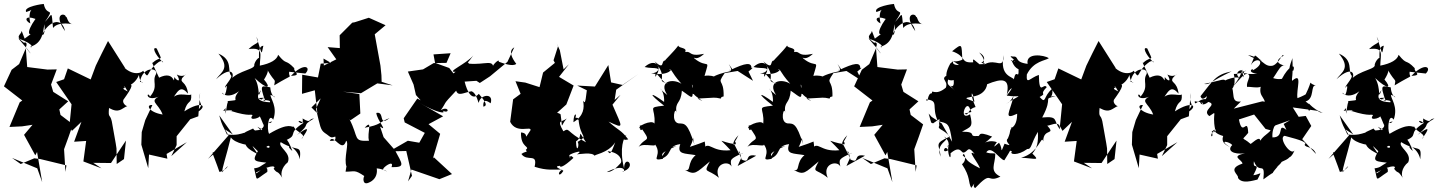

<svg xmlns="http://www.w3.org/2000/svg" viewBox="-45 -832 7297 974"><path d="M65 -675C61 -652 26 -650 78 -614C72 -616 100 -625 86 -591C116 -549 130 -543 48 -637C143 -603 112 -585 109 -595C173 -613 174 -675 180 -709C188 -640 161 -655 168 -655C199 -721 268 -752 285 -674C220 -767 288 -768 289 -746C297 -752 294 -711 328 -708C328 -708 252 -727 224 -690C215 -782 223 -763 183 -721C237 -801 191 -743 177 -812C177 -813 70 -799 88 -771C150 -790 89 -801 109 -713C78 -728 81 -756 135 -736C81 -661 103 -641 131 -674L80 -636ZM60 0 129 -29 160 -25 292 7 287 40 280 -75C295 -117 311 -158 325 -201L262 -249L256 -277L301 -318L225 -366L214 -403L243 -480L196 -479L93 -492L86 -587L52 -507L14 -478L-25 -394L68 -322L55 -313L3 -188L67 -191L120 -199L77 -148L134 -44L143 -61L169 92L144 22L16 -31Z M547 0 546 -79 542 -105 522 -217C513 -256 503 -230 508 -284C561 -255 570 -282 603 -295C598 -289 573 -309 581 -326C628 -391 642 -421 583 -391C629 -443 607 -392 583 -489C590 -448 556 -441 603 -368C540 -398 628 -372 660 -452C665 -397 697 -413 665 -417C678 -496 756 -490 747 -457C723 -418 762 -396 716 -342C699 -379 686 -301 783 -352C699 -318 757 -314 780 -251C707 -263 694 -303 728 -299L692 -223L674 -162L672 -98L707 21L711 -48L804 -27L800 -51L903 -111L824 -40L851 -96V-141L920 -227L961 -242L970 -360C956 -286 1003 -321 946 -257C1017 -294 979 -325 890 -267C908 -333 928 -299 925 -353C911 -340 839 -380 817 -309C859 -376 870 -401 909 -357C900 -423 866 -409 879 -436C917 -479 895 -430 852 -454C876 -413 854 -420 839 -441C836 -389 845 -479 762 -438C733 -501 722 -520 729 -513C774 -555 784 -510 750 -586C725 -597 738 -559 779 -518C786 -509 783 -531 761 -518C689 -467 717 -420 681 -473C675 -463 617 -435 554 -525C535 -497 510 -468 551 -511C515 -535 503 -498 527 -508C523 -490 524 -535 591 -485L503 -624C482 -582 461 -542 441 -499L415 -429L299 -485L280 -430L240 -416L318 -303L307 -192L320 -168L368 -214L331 -113L392 -117L378 -13L470 22L428 -6L518 -5L594 -119L584 -25Z M1097 -175 1114 -145 1010 -26 1046 -57C1021 -68 1038 -49 1068 40C1105 36 1134 -23 1082 42C1081 21 1102 -35 1126 -135C1147 -105 1216 -90 1280 -92C1231 -15 1234 -15 1306 -7C1274 11 1275 18 1244 22C1263 91 1242 85 1311 40C1318 -18 1247 65 1254 43C1346 -5 1355 15 1343 24C1367 56 1357 23 1391 76C1376 59 1380 19 1415 -9C1435 -58 1362 -86 1379 -111C1467 -57 1484 -105 1476 -24C1462 -91 1388 -109 1438 -66C1412 -139 1396 -139 1387 -113C1483 -150 1400 -148 1495 -209C1436 -242 1500 -175 1490 -231C1537 -203 1515 -229 1548 -231C1475 -188 1542 -212 1461 -147C1526 -196 1524 -181 1484 -127C1514 -151 1458 -159 1445 -190C1434 -183 1426 -216 1320 -153C1307 -178 1316 -262 1341 -225C1365 -291 1326 -332 1327 -351C1375 -335 1331 -324 1326 -389C1287 -394 1266 -413 1302 -316C1306 -325 1229 -336 1297 -336C1250 -318 1336 -331 1324 -313C1307 -314 1232 -316 1279 -375C1258 -316 1279 -384 1247 -436C1309 -377 1335 -382 1293 -430C1264 -383 1320 -459 1313 -475C1351 -409 1353 -437 1346 -399C1457 -466 1417 -427 1422 -468L1504 -459C1536 -491 1498 -518 1431 -447C1490 -450 1442 -466 1448 -486C1400 -536 1411 -498 1366 -554C1360 -529 1328 -510 1273 -499C1274 -557 1295 -593 1216 -583C1256 -623 1277 -604 1255 -646C1286 -557 1279 -544 1291 -600C1264 -596 1269 -565 1269 -507C1287 -572 1241 -518 1245 -499C1239 -475 1133 -470 1110 -402C1160 -451 1136 -509 1051 -430C1075 -465 1126 -485 1063 -560C1140 -527 1106 -471 1128 -448C1134 -435 1087 -389 1098 -388C1111 -414 1105 -368 1095 -350C1059 -387 1095 -314 1167 -369C1122 -315 1185 -328 1110 -319C1112 -283 1113 -357 1100 -255C1095 -291 1108 -290 1087 -270C1165 -278 1116 -263 1127 -269C1223 -238 1232 -256 1236 -247C1207 -211 1298 -238 1268 -252C1306 -179 1270 -204 1336 -216C1313 -190 1324 -242 1290 -199C1297 -199 1293 -178 1266 -172C1266 -172 1183 -166 1204 -134C1179 -83 1243 -64 1264 -48C1215 -121 1235 -88 1297 -34C1294 -71 1272 -70 1282 -44C1318 -135 1340 -65 1305 -87C1328 -168 1284 -159 1261 -189C1319 -158 1315 -138 1310 -185C1299 -182 1256 -150 1239 -180C1199 -160 1172 -160 1202 -119C1205 -194 1204 -137 1106 -150C1085 -199 1084 -186 1067 -247L1136 -150Z M1634 -513 1582 -509 1568 -439 1488 -453 1487 -356 1552 -374 1565 -257 1535 -287 1582 -333 1558 -280C1579 -192 1580 -174 1602 -158C1641 -133 1625 -124 1688 -154C1606 -193 1699 -109 1628 -118C1647 -158 1690 -50 1711 -118C1728 -108 1697 -27 1713 14C1741 -17 1716 -29 1708 39C1756 39 1752 27 1803 61C1797 69 1792 112 1829 93C1869 75 1869 37 1866 22C1909 26 1937 49 1899 29C1891 20 1958 -27 1941 16C2014 17 1996 1 1958 -71L1901 -136L1883 -190C1926 -159 1867 -223 1864 -259C1909 -270 1872 -186 1931 -233C1875 -211 1889 -199 1805 -184C1849 -232 1815 -157 1827 -118C1744 -114 1777 -132 1728 -227L1733 -222L1783 -256L1778 -355L1695 -367L1786 -359L1869 -409L1947 -399L1891 -417L1890 -450L1885 -499L1856 -658L1911 -704L1826 -742L1754 -719L1742 -717L1678 -653L1679 -588L1617 -593L1661 -531L1591 -496L1603 -404L1596 -535Z M2220 -513 2155 -512 2101 -480 2024 -469 2053 -403 2065 -350 2089 -323 2072 -332 2003 -232 2008 -211 2110 -158 2082 -108 2024 -118 1930 -64 2016 -66 2045 60 2025 88 2042 28 2184 77 2248 51 2156 -34 2151 -28 2188 -153 2129 -202 2203 -242 2084 -310C2168 -260 2223 -252 2200 -271C2239 -251 2232 -298 2191 -273C2225 -320 2192 -291 2269 -372C2279 -341 2309 -363 2347 -369C2375 -359 2382 -301 2384 -312C2391 -352 2461 -363 2444 -308C2442 -308 2403 -344 2407 -291C2424 -295 2429 -304 2384 -356C2350 -318 2325 -365 2312 -418L2372 -422L2389 -411L2441 -445L2529 -518L2564 -592C2559 -588 2524 -574 2574 -508C2556 -492 2505 -512 2485 -519C2492 -541 2436 -490 2458 -482C2459 -534 2419 -502 2334 -509C2322 -532 2305 -477 2356 -551C2323 -509 2214 -464 2266 -468C2239 -447 2193 -412 2303 -398L2234 -487L2162 -513L2154 -556L2241 -562Z M2770 -513 2710 -464 2692 -390 2620 -413 2570 -420 2596 -356 2558 -328 2543 -214C2575 -150 2653 -196 2646 -171C2603 -108 2646 -157 2598 -160C2595 -80 2648 -91 2622 -72C2628 -72 2636 -9 2634 -54C2655 -61 2628 -71 2600 -51C2629 -9 2684 -59 2667 14C2731 35 2764 27 2808 28C2778 44 2791 71 2812 36C2821 32 2750 13 2796 9C2794 19 2813 17 2864 -31C2833 -66 2856 12 2844 -42C2829 -47 2931 -81 2882 -49C2890 -49 2964 -63 2972 -40C2961 -48 3039 -52 3076 -110C3049 -37 3049 -54 3037 -65C3104 -58 3112 -16 3104 -5C3083 18 3059 42 3033 41C3130 -9 3130 45 3112 39C3193 14 3121 -53 3121 23C3094 -86 3123 -135 3128 -141C3148 -167 3089 -111 3142 -125C3104 -175 3097 -166 3042 -215C3125 -177 3113 -182 3062 -301L3103 -351L3073 -325L3081 -377L3194 -457L3113 -401L3055 -414L3041 -502L2973 -393L2883 -398L2932 -374C2923 -295 2921 -313 2913 -321C2920 -286 2917 -244 2864 -212C2865 -261 2883 -259 2874 -235C2912 -233 2865 -220 2890 -225C2899 -126 2944 -148 2885 -112C2897 -99 2879 -45 2877 -115C2919 -140 2875 -190 2928 -110C2824 -164 2847 -187 2813 -166C2777 -228 2805 -210 2830 -231C2796 -192 2811 -169 2799 -251C2801 -257 2720 -285 2740 -223L2828 -302L2865 -398L2791 -442L2841 -506L2814 -480L2795 -577L2779 -612L2786 -598L2763 -526Z M3715 -31 3678 -104C3676 -86 3664 -109 3701 -146C3673 -89 3685 -133 3688 -100C3602 -111 3592 -146 3661 -70C3562 -59 3554 -121 3520 -76C3514 -66 3541 -58 3530 -114C3448 -80 3416 -86 3433 -56C3495 -129 3457 -175 3478 -98C3443 -209 3429 -205 3398 -206C3355 -213 3382 -300 3386 -260C3379 -322 3409 -301 3414 -372C3467 -337 3475 -313 3465 -403C3478 -391 3447 -359 3476 -354C3474 -347 3556 -297 3494 -332C3594 -337 3574 -339 3611 -332C3623 -346 3597 -333 3626 -343C3628 -440 3587 -397 3631 -461L3697 -472L3775 -422L3752 -469C3802 -508 3742 -474 3767 -482C3770 -519 3738 -514 3657 -475C3648 -490 3701 -440 3652 -507C3682 -453 3659 -483 3577 -445C3624 -418 3579 -457 3529 -447C3557 -544 3546 -479 3477 -536C3461 -573 3468 -504 3527 -559C3445 -542 3466 -575 3431 -568C3442 -593 3399 -585 3396 -601C3371 -567 3327 -527 3329 -525C3306 -525 3330 -472 3275 -521C3355 -430 3273 -424 3343 -409C3315 -405 3274 -494 3280 -442C3318 -503 3277 -479 3225 -492C3291 -553 3329 -461 3258 -460C3350 -443 3374 -490 3348 -476C3362 -490 3354 -471 3412 -407C3366 -436 3294 -420 3340 -350C3272 -402 3328 -390 3324 -315C3250 -369 3241 -360 3324 -296C3233 -286 3282 -289 3275 -205C3262 -228 3178 -188 3203 -180C3201 -151 3248 -212 3200 -194C3266 -101 3232 -146 3194 -85C3215 -115 3312 -72 3266 -113C3331 -49 3243 -12 3318 -26C3319 -50 3288 -50 3387 -91C3307 -74 3328 -33 3296 -22C3376 -43 3330 -90 3406 -101C3387 -47 3428 -55 3484 -45C3438 -6 3464 39 3430 30C3481 59 3486 45 3556 -13C3521 51 3542 20 3602 70C3571 -1 3651 -21 3666 13C3659 -23 3655 -25 3726 -57C3693 -31 3700 -109 3717 -23C3768 2 3725 -56 3791 -42L3697 10Z M4267 -31 4230 -104C4228 -86 4216 -109 4253 -146C4225 -89 4237 -133 4240 -100C4154 -111 4144 -146 4213 -70C4114 -59 4106 -121 4072 -76C4066 -66 4093 -58 4082 -114C4000 -80 3968 -86 3985 -56C4047 -129 4009 -175 4030 -98C3995 -209 3981 -205 3950 -206C3907 -213 3934 -300 3938 -260C3931 -322 3961 -301 3966 -372C4019 -337 4027 -313 4017 -403C4030 -391 3999 -359 4028 -354C4026 -347 4108 -297 4046 -332C4146 -337 4126 -339 4163 -332C4175 -346 4149 -333 4178 -343C4180 -440 4139 -397 4183 -461L4249 -472L4327 -422L4304 -469C4354 -508 4294 -474 4319 -482C4322 -519 4290 -514 4209 -475C4200 -490 4253 -440 4204 -507C4234 -453 4211 -483 4129 -445C4176 -418 4131 -457 4081 -447C4109 -544 4098 -479 4029 -536C4013 -573 4020 -504 4079 -559C3997 -542 4018 -575 3983 -568C3994 -593 3951 -585 3948 -601C3923 -567 3879 -527 3881 -525C3858 -525 3882 -472 3827 -521C3907 -430 3825 -424 3895 -409C3867 -405 3826 -494 3832 -442C3870 -503 3829 -479 3777 -492C3843 -553 3881 -461 3810 -460C3902 -443 3926 -490 3900 -476C3914 -490 3906 -471 3964 -407C3918 -436 3846 -420 3892 -350C3824 -402 3880 -390 3876 -315C3802 -369 3793 -360 3876 -296C3785 -286 3834 -289 3827 -205C3814 -228 3730 -188 3755 -180C3753 -151 3800 -212 3752 -194C3818 -101 3784 -146 3746 -85C3767 -115 3864 -72 3818 -113C3883 -49 3795 -12 3870 -26C3871 -50 3840 -50 3939 -91C3859 -74 3880 -33 3848 -22C3928 -43 3882 -90 3958 -101C3939 -47 3980 -55 4036 -45C3990 -6 4016 39 3982 30C4033 59 4038 45 4108 -13C4073 51 4094 20 4154 70C4123 -1 4203 -21 4218 13C4211 -23 4207 -25 4278 -57C4245 -31 4252 -109 4269 -23C4320 2 4277 -56 4343 -42L4249 10Z M4378 -675C4374 -652 4339 -650 4391 -614C4385 -616 4413 -625 4399 -591C4429 -549 4443 -543 4361 -637C4456 -603 4425 -585 4422 -595C4486 -613 4487 -675 4493 -709C4501 -640 4474 -655 4481 -655C4512 -721 4581 -752 4598 -674C4533 -767 4601 -768 4602 -746C4610 -752 4607 -711 4641 -708C4641 -708 4565 -727 4537 -690C4528 -782 4536 -763 4496 -721C4550 -801 4504 -743 4490 -812C4490 -813 4383 -799 4401 -771C4463 -790 4402 -801 4422 -713C4391 -728 4394 -756 4448 -736C4394 -661 4416 -641 4444 -674L4393 -636ZM4373 0 4442 -29 4473 -25 4605 7 4600 40 4593 -75C4608 -117 4624 -158 4638 -201L4575 -249L4569 -277L4614 -318L4538 -366L4527 -403L4556 -480L4509 -479L4406 -492L4399 -587L4365 -507L4327 -478L4288 -394L4381 -322L4368 -313L4316 -188L4380 -191L4433 -199L4390 -148L4447 -44L4456 -61L4482 92L4457 22L4329 -31Z M4848 -256C4870 -239 4860 -278 4904 -289C4870 -365 4888 -383 4898 -316C4832 -339 4860 -334 4888 -342C4969 -353 4964 -421 4961 -404C5041 -437 5081 -436 5062 -351C5075 -383 5111 -408 5062 -347C5134 -335 5149 -363 5061 -307C5069 -315 5072 -303 5097 -345C5078 -262 5042 -221 5115 -255C5115 -175 5067 -179 5088 -187C5071 -157 5087 -176 5068 -130C5045 -110 5108 -83 5051 -103C5026 -44 5045 -76 5023 -108C4987 -77 4997 -88 5012 -111C4953 -131 4922 -76 4988 -139C4906 -172 4933 -138 4914 -142C4860 -138 4919 -164 4835 -164C4879 -190 4893 -184 4876 -252C4815 -215 4857 -332 4875 -281L4883 -264ZM4666 -256C4683 -196 4675 -214 4688 -206C4740 -241 4714 -229 4720 -195C4708 -174 4739 -180 4773 -139C4689 -102 4721 -100 4727 -37C4695 -111 4787 -120 4744 -139C4795 -101 4742 -67 4769 -101C4753 -56 4788 9 4774 -76C4718 -34 4755 -127 4771 -49C4825 -99 4830 -58 4842 -58C4866 -60 4863 -99 4899 -51C4855 -78 4920 -4 4926 22C4841 -22 4868 -23 4839 -43C4844 -68 4866 -22 4835 1C4880 68 4865 92 4882 121C4931 55 4877 110 4902 122C4992 27 4957 100 5030 64C4972 35 5004 2 5004 -50C5000 -59 4987 -49 4958 -59C4984 -99 5027 -21 5050 -19C5094 -87 5070 -64 5089 -65C5072 -47 5119 -41 5166 -76C5189 -74 5183 -101 5220 -163C5223 -113 5217 -81 5192 -53C5232 -14 5210 -28 5135 -32C5226 -55 5238 -152 5247 -115C5248 -187 5317 -141 5264 -199C5264 -180 5335 -235 5332 -176C5296 -221 5328 -244 5242 -236C5303 -350 5238 -324 5311 -345C5255 -343 5301 -321 5293 -382C5245 -342 5264 -301 5229 -340C5271 -363 5222 -346 5265 -390C5248 -415 5227 -340 5225 -452C5180 -437 5160 -399 5164 -454C5198 -523 5259 -524 5276 -537C5252 -553 5157 -567 5168 -508C5096 -517 5128 -548 5094 -545C5057 -554 5119 -523 5101 -517C5130 -572 5088 -507 5083 -526C5088 -537 5090 -494 5122 -481C5124 -420 5110 -491 5098 -429C5096 -443 5023 -443 5047 -552C5044 -473 5010 -539 4950 -506C4925 -506 4972 -512 4922 -566C4954 -548 4954 -525 4933 -513C4972 -504 4965 -509 4924 -506C4897 -526 4888 -543 4892 -516C4823 -511 4861 -546 4785 -572C4839 -616 4832 -608 4837 -529C4779 -504 4759 -548 4820 -502C4763 -502 4810 -538 4776 -510C4733 -433 4768 -418 4793 -426C4800 -357 4748 -434 4799 -372C4774 -405 4742 -392 4780 -459C4708 -431 4770 -428 4753 -387C4699 -342 4679 -383 4683 -359C4657 -361 4664 -297 4653 -328C4723 -321 4677 -293 4713 -217C4763 -206 4771 -211 4785 -113L4732 -206L4681 -239Z M5572 0 5571 -79 5567 -105 5547 -217C5538 -256 5528 -230 5533 -284C5586 -255 5595 -282 5628 -295C5623 -289 5598 -309 5606 -326C5653 -391 5667 -421 5608 -391C5654 -443 5632 -392 5608 -489C5615 -448 5581 -441 5628 -368C5565 -398 5653 -372 5685 -452C5690 -397 5722 -413 5690 -417C5703 -496 5781 -490 5772 -457C5748 -418 5787 -396 5741 -342C5724 -379 5711 -301 5808 -352C5724 -318 5782 -314 5805 -251C5732 -263 5719 -303 5753 -299L5717 -223L5699 -162L5697 -98L5732 21L5736 -48L5829 -27L5825 -51L5928 -111L5849 -40L5876 -96V-141L5945 -227L5986 -242L5995 -360C5981 -286 6028 -321 5971 -257C6042 -294 6004 -325 5915 -267C5933 -333 5953 -299 5950 -353C5936 -340 5864 -380 5842 -309C5884 -376 5895 -401 5934 -357C5925 -423 5891 -409 5904 -436C5942 -479 5920 -430 5877 -454C5901 -413 5879 -420 5864 -441C5861 -389 5870 -479 5787 -438C5758 -501 5747 -520 5754 -513C5799 -555 5809 -510 5775 -586C5750 -597 5763 -559 5804 -518C5811 -509 5808 -531 5786 -518C5714 -467 5742 -420 5706 -473C5700 -463 5642 -435 5579 -525C5560 -497 5535 -468 5576 -511C5540 -535 5528 -498 5552 -508C5548 -490 5549 -535 5616 -485L5528 -624C5507 -582 5486 -542 5466 -499L5440 -429L5324 -485L5305 -430L5265 -416L5343 -303L5332 -192L5345 -168L5393 -214L5356 -113L5417 -117L5403 -13L5495 22L5453 -6L5543 -5L5619 -119L5609 -25Z M6250 -317C6195 -311 6223 -360 6198 -408C6178 -361 6233 -371 6214 -457C6245 -453 6320 -494 6242 -460C6333 -467 6271 -424 6282 -390C6288 -398 6376 -368 6359 -420C6328 -338 6375 -350 6374 -295C6367 -281 6433 -259 6415 -299L6417 -309L6359 -318L6214 -281ZM6481 -173C6430 -213 6476 -133 6410 -135C6405 -197 6450 -218 6403 -191C6415 -164 6369 -153 6348 -118C6347 -148 6299 -98 6299 -102C6254 -142 6252 -114 6287 -158C6283 -245 6258 -130 6240 -226L6317 -251L6375 -178L6401 -171L6425 -196L6544 -238L6513 -287L6638 -270L6652 -262C6688 -261 6644 -253 6594 -308C6580 -235 6629 -286 6578 -317C6626 -332 6601 -400 6630 -399C6583 -407 6622 -442 6578 -352C6613 -378 6590 -354 6537 -334C6529 -376 6566 -471 6510 -422C6506 -437 6516 -441 6511 -539C6514 -533 6473 -458 6516 -474C6529 -512 6493 -499 6458 -432C6398 -421 6374 -486 6367 -378C6439 -453 6443 -510 6478 -499C6459 -500 6405 -517 6466 -549C6463 -569 6446 -512 6412 -499C6365 -489 6361 -539 6286 -553C6333 -525 6316 -546 6357 -522C6308 -560 6330 -564 6300 -501C6330 -553 6386 -515 6310 -475C6317 -493 6272 -465 6333 -458C6257 -450 6290 -481 6209 -392C6281 -482 6247 -510 6263 -439C6284 -508 6191 -464 6252 -431C6227 -460 6114 -401 6176 -417C6163 -437 6164 -427 6063 -406C6093 -401 6091 -417 6203 -470C6122 -454 6109 -424 6045 -344C6057 -306 6092 -371 6072 -329C6036 -333 6014 -288 6016 -319C6026 -313 6064 -320 6055 -301C6036 -354 6034 -273 6085 -315C6136 -300 6047 -274 6090 -243C6136 -273 6102 -262 6119 -177C6141 -169 6076 -141 6141 -186C6066 -148 6119 -118 6102 -164C6136 -189 6087 -164 6160 -142C6148 -108 6175 -97 6195 -85C6131 -126 6193 -114 6206 -96C6178 -69 6209 -47 6271 -54C6194 -39 6256 -23 6258 -2C6177 25 6242 54 6235 70C6254 104 6314 83 6334 79C6360 28 6350 53 6313 57C6354 -22 6308 38 6316 -14C6344 58 6374 -21 6364 78C6460 7 6374 84 6438 11C6400 34 6443 13 6457 -11C6532 -42 6480 -48 6482 -62C6466 -37 6499 -4 6525 -77C6512 -25 6435 -135 6472 -143C6560 -120 6588 -109 6573 -98C6579 -80 6616 -92 6631 -51L6561 -126L6607 -193L6579 -244L6524 -237L6467 -203Z M6781 -175 6798 -145 6694 -26 6730 -57C6705 -68 6722 -49 6752 40C6789 36 6818 -23 6766 42C6765 21 6786 -35 6810 -135C6831 -105 6900 -90 6964 -92C6915 -15 6918 -15 6990 -7C6958 11 6959 18 6928 22C6947 91 6926 85 6995 40C7002 -18 6931 65 6938 43C7030 -5 7039 15 7027 24C7051 56 7041 23 7075 76C7060 59 7064 19 7099 -9C7119 -58 7046 -86 7063 -111C7151 -57 7168 -105 7160 -24C7146 -91 7072 -109 7122 -66C7096 -139 7080 -139 7071 -113C7167 -150 7084 -148 7179 -209C7120 -242 7184 -175 7174 -231C7221 -203 7199 -229 7232 -231C7159 -188 7226 -212 7145 -147C7210 -196 7208 -181 7168 -127C7198 -151 7142 -159 7129 -190C7118 -183 7110 -216 7004 -153C6991 -178 7000 -262 7025 -225C7049 -291 7010 -332 7011 -351C7059 -335 7015 -324 7010 -389C6971 -394 6950 -413 6986 -316C6990 -325 6913 -336 6981 -336C6934 -318 7020 -331 7008 -313C6991 -314 6916 -316 6963 -375C6942 -316 6963 -384 6931 -436C6993 -377 7019 -382 6977 -430C6948 -383 7004 -459 6997 -475C7035 -409 7037 -437 7030 -399C7141 -466 7101 -427 7106 -468L7188 -459C7220 -491 7182 -518 7115 -447C7174 -450 7126 -466 7132 -486C7084 -536 7095 -498 7050 -554C7044 -529 7012 -510 6957 -499C6958 -557 6979 -593 6900 -583C6940 -623 6961 -604 6939 -646C6970 -557 6963 -544 6975 -600C6948 -596 6953 -565 6953 -507C6971 -572 6925 -518 6929 -499C6923 -475 6817 -470 6794 -402C6844 -451 6820 -509 6735 -430C6759 -465 6810 -485 6747 -560C6824 -527 6790 -471 6812 -448C6818 -435 6771 -389 6782 -388C6795 -414 6789 -368 6779 -350C6743 -387 6779 -314 6851 -369C6806 -315 6869 -328 6794 -319C6796 -283 6797 -357 6784 -255C6779 -291 6792 -290 6771 -270C6849 -278 6800 -263 6811 -269C6907 -238 6916 -256 6920 -247C6891 -211 6982 -238 6952 -252C6990 -179 6954 -204 7020 -216C6997 -190 7008 -242 6974 -199C6981 -199 6977 -178 6950 -172C6950 -172 6867 -166 6888 -134C6863 -83 6927 -64 6948 -48C6899 -121 6919 -88 6981 -34C6978 -71 6956 -70 6966 -44C7002 -135 7024 -65 6989 -87C7012 -168 6968 -159 6945 -189C7003 -158 6999 -138 6994 -185C6983 -182 6940 -150 6923 -180C6883 -160 6856 -160 6886 -119C6889 -194 6888 -137 6790 -150C6769 -199 6768 -186 6751 -247L6820 -150Z"/></svg>

Font: Hussar Lance
Style: ExBd
Weight: 700
Foundry: Cannot Into Space Fonts, PlusOne Fonts
Version: Version 2.270